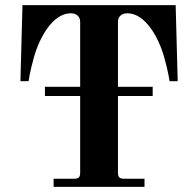

<svg xmlns="http://www.w3.org/2000/svg" viewBox="-20 -732 756 752"><path d="M60 -414H92C92 -414 96 -448 113 -508C136 -590 189 -680 257 -680C279 -680 294 -668 294 -646V-392H156V-356H294V-56C294 -38 288 -32 270 -32H190V0H546V-32H466C448 -32 442 -38 442 -56V-356H578V-392H442V-646C442 -668 457 -680 479 -680C547 -680 600 -590 623 -508C640 -448 644 -414 644 -414H676L668 -712H68Z"/></svg>

Font: Old Standard
Style: Bold
Weight: 700
Designer: Alexey Kryukov <alexios@thessalonica.org.ru>
Version: Version 2.0.2